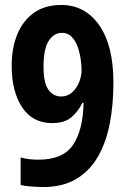

<svg xmlns="http://www.w3.org/2000/svg" viewBox="-20 -742 510 772"><path d="M436 -410Q436 -320 421 -243.5Q406 -167 372.5 -110Q339 -53 285 -21.5Q231 10 154 10Q134 10 107 8Q80 6 63 2V-109Q79 -104 97.5 -102Q116 -100 135 -100Q234 -100 274 -160Q314 -220 316 -328H311Q292 -290 264.5 -268.5Q237 -247 190 -247Q111 -247 69 -310.5Q27 -374 27 -478Q27 -550 50 -605Q73 -660 117 -691Q161 -722 226 -722Q322 -722 379 -640.5Q436 -559 436 -410ZM229 -610Q197 -610 176 -578Q155 -546 155 -473Q155 -408 175 -381Q195 -354 225 -354Q252 -354 270.5 -371Q289 -388 298.5 -412.5Q308 -437 308 -459Q308 -478 304.5 -503.5Q301 -529 292.5 -553Q284 -577 268.5 -593.5Q253 -610 229 -610Z"/></svg>

Font: Noto Sans Sinhala ExtraCondensed
Style: Bold
Weight: 700
Width: 2
Designer: Jelle Bosma - Monotype Design Team
Foundry: Monotype Imaging Inc.
Version: Version 2.006; ttfautohint (v1.8.4.7-5d5b)